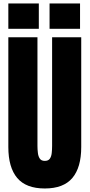

<svg xmlns="http://www.w3.org/2000/svg" viewBox="-20 -1073 514 1101"><path d="M236.8 7.8Q129.4 7.8 78.6 -52.5Q27.8 -112.8 27.8 -230V-859.4H194.8V-236.8Q194.8 -215.3 197.3 -195.6Q199.7 -175.8 208.5 -163.1Q217.3 -150.4 236.8 -150.4Q256.8 -150.4 265.6 -162.8Q274.4 -175.3 276.6 -195.3Q278.8 -215.3 278.8 -236.8V-859.4H445.8V-230Q445.8 -112.8 395 -52.5Q344.2 7.8 236.8 7.8ZM264.2 -907.7V-1053.2H439V-907.7ZM27.8 -907.7V-1053.2H202.6V-907.7Z"/></svg>

Font: webenart
Style: Regular
Weight: 400
Designer: Vernon Adams
Foundry: Vernon Adams
Version: Version 2.116; ttfautohint (v1.8.3)